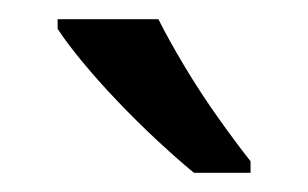

<svg xmlns="http://www.w3.org/2000/svg" viewBox="-20 -786 321 200"><path d="M145 -766Q156 -744 172.5 -716.5Q189 -689 207.5 -663Q226 -637 241 -618V-606H182Q165 -620 144 -639.5Q123 -659 102.5 -680.5Q82 -702 65.5 -722Q49 -742 40 -756V-766Z"/></svg>

Font: hingl115
Style: Book
Weight: 400
Designer: Jelle Bosma - Monotype Design Team
Foundry: Monotype Imaging Inc.
Version: Version 2.003